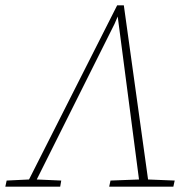

<svg xmlns="http://www.w3.org/2000/svg" viewBox="-41 -701 720 721"><path d="M-21 0 -16 -23 68 -27 399 -681H424L515 -27L615 -23L610 0H369L374 -23L481 -27L401 -639L389 -611L97 -27L189 -23L185 0Z"/></svg>

Font: Source Serif 4 SmText ExtraLight
Style: Italic
Weight: 200
Italic angle: -12°
Designer: Frank Grießhammer
Foundry: Adobe
Version: Version 4.005;hotconv 1.1.0;makeotfexe 2.6.0